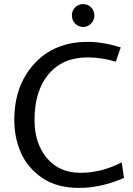

<svg xmlns="http://www.w3.org/2000/svg" viewBox="-20 -908 652 940"><path d="M149 -321Q149 -206 209.5 -134Q270 -62 373.5 -62Q477 -62 576 -113L587 -37Q475 12 367 12Q259 12 187.5 -36.5Q116 -85 83 -159Q50 -233 50 -321Q50 -489 148 -596Q246 -703 409 -703Q484 -703 571 -676L547 -606Q478 -627 409 -627Q287 -627 218 -545Q149 -463 149 -321ZM426 -792.5Q410 -776 387 -776Q364 -776 348 -792.5Q332 -809 332 -832.5Q332 -856 348 -872Q364 -888 387 -888Q410 -888 426 -872Q442 -856 442 -832.5Q442 -809 426 -792.5Z"/></svg>

Font: Average Sans
Style: Regular
Weight: 400
Designer: Eduardo Rodriguez Tunni
Foundry: Eduardo Rodriguez Tunni
Version: Version 1.002